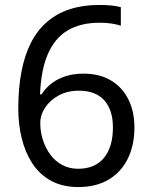

<svg xmlns="http://www.w3.org/2000/svg" viewBox="-20 -745 612 777"><path d="M297 12Q233 12 186.5 -13.5Q140 -39 111 -83.5Q82 -128 68 -185Q54 -242 54 -305Q54 -389 67 -456Q80 -523 106 -573.5Q132 -624 171.5 -657.5Q211 -691 263.5 -708Q316 -725 381 -725Q407 -725 429 -723Q451 -721 469 -716V-641Q451 -647 429.5 -650Q408 -653 383 -653Q306 -653 254 -622Q202 -591 174 -527Q146 -463 142 -363H148Q166 -391 191.5 -409.5Q217 -428 248.5 -437.5Q280 -447 317 -447Q383 -447 429 -419.5Q475 -392 499.5 -343Q524 -294 524 -229Q524 -158 497.5 -103.5Q471 -49 420 -18.5Q369 12 297 12ZM296 -62Q364 -62 400.5 -106Q437 -150 437 -229Q437 -300 402 -339Q367 -378 299 -378Q253 -378 218 -359Q183 -340 163 -310Q143 -280 143 -247Q143 -212 153.5 -179Q164 -146 183.5 -119.5Q203 -93 231.5 -77.5Q260 -62 296 -62Z"/></svg>

Font: Noto Sans Malayalam
Style: Regular
Weight: 400
Designer: Jelle Bosma - Monotype Design Team
Foundry: Monotype Imaging Inc.
Version: Version 2.103